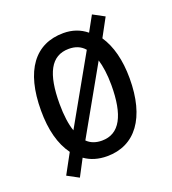

<svg xmlns="http://www.w3.org/2000/svg" viewBox="-120 -671 732 818"><g transform="rotate(-20 246.5 -262.0)"><path d="M447 -269C447 -353 429 -420 396 -469L441 -552L389 -580L351 -511C322 -535 287 -547 247 -547C118 -547 45 -450 45 -269C45 -181 63 -113 100 -62L51 28L103 56L143 -20C171 0 205 10 244 10C372 10 447 -91 447 -269ZM129 -269C129 -405 164 -476 246 -476C275 -476 299 -467 317 -446L146 -143C135 -174 129 -217 129 -269ZM364 -269C364 -133 327 -60 246 -60C219 -60 196 -68 179 -85L349 -386C358 -357 364 -317 364 -269Z"/></g></svg>

Font: Noto Sans Lao Looped Condensed
Style: Regular
Weight: 400
Width: 3
Designer: Mark Frömberg, Ben Mitchell
Foundry: The Fontpad Ltd
Version: Version 1.003